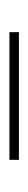

<svg xmlns="http://www.w3.org/2000/svg" viewBox="153 -468 60 406"><g transform="rotate(-90 183.0 -265.0)"><path d="M48 -255V-275H318V-255Z"/></g></svg>

Font: Georama Extended Thin
Style: Regular
Weight: 100
Width: 7
Designer: Jean-Baptiste Levee
Foundry: Production Type
Version: Version 1.000